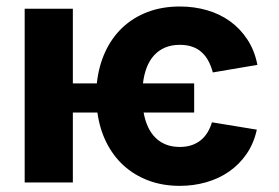

<svg xmlns="http://www.w3.org/2000/svg" viewBox="-20 -573 876 603"><path d="M208.8 -545.5V-311.1H284.1Q289.8 -364.7 310 -409.1Q330.3 -453.5 363.6 -485.4Q397 -517.4 442.8 -535Q488.6 -552.6 545.1 -552.6Q589.5 -552.6 629.8 -541Q670.1 -529.5 702.2 -506.4Q734.4 -483.3 756.9 -449Q779.5 -414.8 788.4 -369.3L648.4 -345.5Q643.1 -365.4 634.6 -381.4Q626.1 -397.4 613.6 -408.7Q601.2 -420.1 584.2 -426.1Q567.1 -432.2 544.7 -432.2Q518.8 -432.2 498.6 -423.7Q478.3 -415.1 464 -399.3Q449.6 -383.5 440.9 -361.2Q432.2 -338.8 429 -311.1H589.8V-219.5H431.1Q435.4 -195 444.6 -174.9Q453.8 -154.8 467.9 -140.8Q481.9 -126.8 501.1 -119.1Q520.2 -111.5 544.7 -111.5Q565.7 -111.5 582.2 -117.2Q598.7 -122.9 611.2 -133.2Q623.6 -143.5 632.1 -157.7Q640.6 -171.9 645.6 -188.9L786.6 -165.8Q777 -122.2 754.1 -89.1Q731.2 -56.1 699 -33.9Q666.9 -11.7 627.3 -0.5Q587.7 10.7 544.7 10.7Q490.4 10.7 445.8 -6.2Q401.3 -23.1 368.1 -53.4Q334.9 -83.8 313.9 -126.1Q293 -168.3 285.9 -219.5H208.8V0H57.5V-545.5Z"/></svg>

Font: Inter P
Style: Bold
Weight: 700
Designer: Rasmus Andersson
Foundry: rsms
Version: Version 3.018;git-588b23468